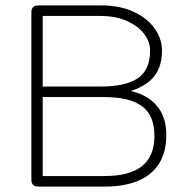

<svg xmlns="http://www.w3.org/2000/svg" viewBox="-20 -690 706 710"><path d="M96 -25V-645Q96 -657 102.5 -663.5Q109 -670 121 -670H354Q423 -670 474 -646.5Q525 -623 552 -584.5Q579 -546 579 -503Q579 -435 541 -397.5Q503 -360 431 -345V-359Q508 -351 551.5 -308Q595 -265 595 -191Q595 -128 568.5 -85.5Q542 -43 491 -21.5Q440 0 367 0H121Q109 0 102.5 -6.5Q96 -13 96 -25ZM551 -188Q551 -263 505.5 -297Q460 -331 366 -331H138V-39H366Q459 -39 505 -75.5Q551 -112 551 -188ZM535 -504Q535 -535 513.5 -564Q492 -593 450 -612Q408 -631 351 -631H138V-370H351Q444 -370 489.5 -400.5Q535 -431 535 -504Z"/></svg>

Font: SN Pro Thin
Style: Regular
Weight: 200
Designer: Tobias Whetton
Foundry: Supernotes
Version: Version 1.003;Glyphs 3.3 (3324)